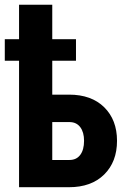

<svg xmlns="http://www.w3.org/2000/svg" viewBox="-21 -782 534 802"><path d="M197.3 -272V-113.8H269.5Q298.3 -113.8 314.2 -135Q330.1 -156.2 330.1 -193.8Q330.1 -229.5 314.5 -250.5Q298.8 -271.5 271 -272ZM296.4 -528.3H197.3V-386.7H267.6Q360.8 -386.7 414.3 -334Q467.8 -281.2 467.8 -193.8Q467.8 -106 414.1 -53Q360.4 0 267.1 0H58.6V-528.3H-1V-618.2H58.6V-762.2H197.3V-618.2H296.4Z"/></svg>

Font: MAUL Condensed Bold
Style: Condensed Bold
Weight: 700
Designer: MAUL
Version: Version 1.0; 2020; ttfautohint (v1.8.3)